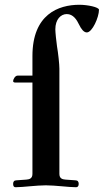

<svg xmlns="http://www.w3.org/2000/svg" viewBox="-20 -779 446 805"><path d="M35 -8C35 2 39 6 45 6C58 6 85 4 105 2C128 0 153 -2 172 -2C191 -2 216 0 239 2C259 4 286 6 299 6C305 6 310 2 310 -8C310 -17 306 -23 296 -23L254 -26C241 -27 229 -31 229 -50V-491C229 -510 224 -556 219 -585C216 -605 212 -644 212 -656C212 -698 235 -720 260 -720C287 -720 302 -696 312 -675C321 -656 332 -643 344 -643C367 -643 395 -707 395 -738C395 -749 347 -759 313 -759C225 -759 116 -719 116 -544V-462H54C43 -462 35 -446 35 -439C35 -435 39 -433 43 -433H116V-50C116 -31 104 -27 91 -26L49 -23C39 -23 35 -17 35 -8Z"/></svg>

Font: Monomakh Unicode
Style: Regular
Weight: 400
Version: Version 1.2